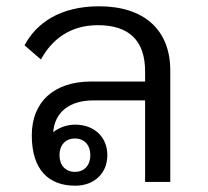

<svg xmlns="http://www.w3.org/2000/svg" viewBox="-20 -578 661 610"><path d="M219 12C278 12 321 -26 321 -85C321 -144 278 -182 219 -182C193 -182 168 -173 149 -158C154 -222 201 -259 277 -259H441V0H521V-354C521 -483 438 -558 295 -558C170 -558 95 -504 58 -434L110 -389C146 -455 205 -498 291 -498C390 -498 441 -449 441 -351V-319H270C151 -319 81 -254 81 -148C81 -37 136 12 219 12ZM218 -32C188 -32 169 -53 169 -85C169 -117 188 -138 218 -138C248 -138 267 -117 267 -85C267 -53 248 -32 218 -32Z"/></svg>

Font: IBM Plex Thai Looped
Style: Regular
Weight: 400
Designer: Mike Abbink, Paul van der Laan, Pieter van Rosmalen, Ben Mitchell, Mark Frömberg
Foundry: Bold Monday
Version: Version 1.0